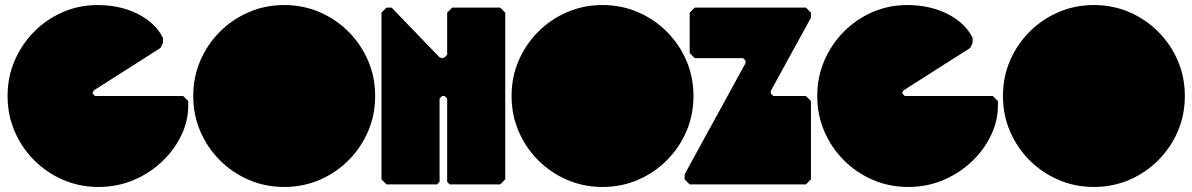

<svg xmlns="http://www.w3.org/2000/svg" viewBox="-20 -730 4720 760"><path d="M370 10Q295 10 230 -18Q165 -46 115.5 -95.5Q66 -145 38 -210Q10 -275 10 -350Q10 -425 38 -490Q66 -555 115 -604.5Q164 -654 228.5 -682Q293 -710 366 -710Q456 -710 526 -674.5Q596 -639 625 -580V-560L615 -540L351 -372L346 -361L356 -350H705L725 -330V-310Q725 -252 698 -195Q671 -138 622.5 -91.5Q574 -45 509.5 -17.5Q445 10 370 10Z M1105 10Q1030 10 965 -18Q900 -46 850.5 -95.5Q801 -145 773 -210Q745 -275 745 -350Q745 -425 773 -490Q801 -555 850.5 -604.5Q900 -654 965 -682Q1030 -710 1105 -710Q1180 -710 1245 -682Q1310 -654 1359.5 -604.5Q1409 -555 1437 -490Q1465 -425 1465 -350Q1465 -275 1437 -210Q1409 -145 1359.5 -95.5Q1310 -46 1245 -18Q1180 10 1105 10Z M1510 0 1490 -20V-680L1510 -700H1530L1720 -503L1730 -500L1740 -503L1750 -513V-680L1770 -700H1960L1980 -680V-20L1960 0H1760L1750 -10V-340L1740 -350H1730L1720 -340V-10L1710 0Z M2365 10Q2290 10 2225 -18Q2160 -46 2110.5 -95.5Q2061 -145 2033 -210Q2005 -275 2005 -350Q2005 -425 2033 -490Q2061 -555 2110.5 -604.5Q2160 -654 2225 -682Q2290 -710 2365 -710Q2440 -710 2505 -682Q2570 -654 2619.5 -604.5Q2669 -555 2697 -490Q2725 -425 2725 -350Q2725 -275 2697 -210Q2669 -145 2619.5 -95.5Q2570 -46 2505 -18Q2440 10 2365 10Z M2710 0 2690 -20V-40L2931 -480V-490L2921 -500H2730L2710 -520V-680L2730 -700H3170L3190 -680V-660L3031 -370V-360L3041 -350H3170L3190 -330V-20L3170 0Z M3575 10Q3500 10 3435 -18Q3370 -46 3320.5 -95.5Q3271 -145 3243 -210Q3215 -275 3215 -350Q3215 -425 3243 -490Q3271 -555 3320 -604.5Q3369 -654 3433.5 -682Q3498 -710 3571 -710Q3661 -710 3731 -674.5Q3801 -639 3830 -580V-560L3820 -540L3556 -372L3551 -361L3561 -350H3910L3930 -330V-310Q3930 -252 3903 -195Q3876 -138 3827.5 -91.5Q3779 -45 3714.5 -17.5Q3650 10 3575 10Z M4310 10Q4235 10 4170 -18Q4105 -46 4055.5 -95.5Q4006 -145 3978 -210Q3950 -275 3950 -350Q3950 -425 3978 -490Q4006 -555 4055.5 -604.5Q4105 -654 4170 -682Q4235 -710 4310 -710Q4385 -710 4450 -682Q4515 -654 4564.5 -604.5Q4614 -555 4642 -490Q4670 -425 4670 -350Q4670 -275 4642 -210Q4614 -145 4564.5 -95.5Q4515 -46 4450 -18Q4385 10 4310 10Z"/></svg>

Font: GTL001
Style: Regular
Weight: 400
Designer: Eli Heuer
Foundry: GTL Type Label
Version: Version 0.100; ttfautohint (v1.8.4.7-5d5b)